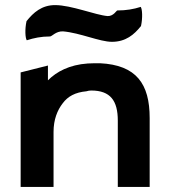

<svg xmlns="http://www.w3.org/2000/svg" viewBox="-20 -733 662 753"><path d="M440 -692C437 -692 425 -669 402 -670C354 -674 260 -713 196 -713C144 -713 111 -684 84 -650C77 -618 79 -584 85 -575C113 -584 141 -590 176 -590C184 -590 199 -611 227 -610C295 -604 371 -569 419 -569C473 -569 506 -597 533 -631C540 -663 538 -697 532 -706C504 -697 475 -692 440 -692ZM372 -485C356 -485 340 -485 324 -484C252 -479 202 -452 168 -418V-476L61 -449V0H190V-216C190 -264 205 -301 226 -328C246 -355 275 -371 319 -375C325 -377 331 -378 338 -378C413 -378 442 -338 442 -260V0H567V-270C567 -404 515 -478 372 -485Z"/></svg>

Font: Bluebird
Style: Ext
Weight: 400
Designer: Jasper
Foundry: Cannot Into Space Fonts
Version: Version 0.98